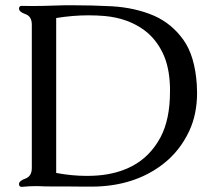

<svg xmlns="http://www.w3.org/2000/svg" viewBox="-20 -710 814 734"><path d="M732.4 -386.2Q733.4 -370.1 733.4 -355Q733.4 -273.9 703.6 -209.5Q667.5 -132.3 603 -82.5Q493.7 1.5 336.4 3.4H297.4Q269 3.4 244.1 2.9H187Q146.5 2.9 125.5 1.5H113.8Q94.2 1.5 63 4.4Q52.7 4.4 52.7 -6.3Q52.7 -18.6 77.1 -27.3Q101.6 -36.1 101.6 -67.9V-616.2Q101.6 -647.5 77.1 -656Q52.7 -664.6 52.7 -677.2Q52.7 -687.5 63 -687.5Q83.5 -687 104.5 -687Q125 -687 146.5 -687.5Q188.5 -689 228.5 -689.9H257.3Q332 -689.9 407.7 -686Q497.1 -680.7 568.8 -649.9Q636.2 -620.1 680.7 -558.3Q725.1 -496.6 732.4 -386.2ZM194.8 -641.1V-48.8Q255.4 -37.6 311 -37.6Q332.5 -37.6 353 -39.1Q427.7 -44.9 485.4 -75.2Q554.2 -111.3 593.8 -185.5Q629.9 -253.9 629.9 -359.4V-375.5Q627.9 -454.6 601.8 -508.1Q575.7 -561.5 532.7 -593.8Q469.7 -640.6 379.9 -648.9Q349.1 -651.4 317.9 -651.4Q257.8 -651.4 194.8 -641.1Z"/></svg>

Font: Caudex
Style: Regular
Weight: 400
Version: Version 1.01